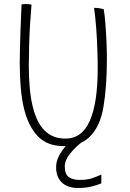

<svg xmlns="http://www.w3.org/2000/svg" viewBox="-20 -704 646 953"><path d="M297.5 21.5Q214.5 21.5 167.5 -28Q120.5 -77.5 99.5 -163.5Q88 -211 83 -268.2Q78 -325.5 78 -390Q78 -424.5 79 -465.5Q80 -506.5 81.5 -547.8Q83 -589 84.5 -624.2Q86 -659.5 87 -682Q97 -684 107 -684Q125.5 -684 136.5 -681Q132.5 -637 129.2 -583.2Q126 -529.5 124.5 -476Q123 -422.5 123 -378.5Q123 -256.5 141.5 -179Q161 -96 201.5 -56Q242 -16 305 -16Q387 -16 426 -105Q465 -194 465 -364Q465 -405 463.2 -457.5Q461.5 -510 457.5 -564.2Q453.5 -618.5 447 -665Q472.5 -665 495 -658Q500 -627 503.2 -585Q506.5 -543 508.5 -497.2Q510.5 -451.5 510.5 -409Q510.5 -274 493.5 -173.5Q476.5 -73 422.5 -22.5Q405 -6 383 4Q353 27.5 327.2 59.2Q301.5 91 301.5 122.5Q301.5 160.5 321.5 174.8Q341.5 189 375 189Q410.5 189 433 182Q455.5 175 483 162.5V206Q462 215 434 222Q406 229 367 229Q315.5 229 287 201.8Q258.5 174.5 258.5 126Q258.5 97.5 272 71Q285.5 44.5 306.5 21.5Q302 21.5 297.5 21.5Z"/></svg>

Font: Grandstander Thin
Style: Regular
Weight: 100
Designer: Tyler Finck
Foundry: Etcetera Type Co
Version: Version 1.200; ttfautohint (v1.8.3)